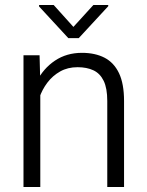

<svg xmlns="http://www.w3.org/2000/svg" viewBox="-20 -750 590 770"><path d="M141.6 0H74.2V-528.3H138.7L141.6 -415.5ZM97.2 -304.7Q100.1 -369.6 127 -422.6Q153.8 -475.6 200.4 -506.8Q247.1 -538.1 308.6 -538.1Q361.3 -538.1 399.2 -518.6Q437 -499 457.3 -456.5Q477.5 -414.1 477.5 -344.7V0H410.2V-345.2Q410.2 -396 395.8 -425.8Q381.3 -455.6 354.7 -468Q328.1 -480.5 291 -480.5Q251.5 -480.5 221.2 -463.4Q190.9 -446.3 169.9 -418.5Q148.9 -390.6 137.9 -357.9Q127 -325.2 126.5 -293.9ZM414.1 -725.1 295.9 -597.2H253.9L136.7 -724.1V-730H195.3L274.4 -642.1L354.5 -730H414.1Z"/></svg>

Font: Heebo Light
Style: Regular
Weight: 300
Designer: Oded Ezer
Foundry: Ezer Type House
Version: Version 3.100